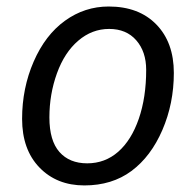

<svg xmlns="http://www.w3.org/2000/svg" viewBox="-20 -562 601 590"><path d="M429.2 -347.2Q429.2 -403.3 398.7 -438.2Q368.2 -473.1 315.4 -473.1Q262.7 -473.1 220.5 -437Q178.2 -400.9 155 -336.7Q131.8 -272.5 131.8 -201.2Q131.8 -129.9 162.6 -95Q193.4 -60.1 248 -60.1Q302.7 -60.1 343.3 -95.7Q383.8 -131.3 406.5 -197Q429.2 -262.7 429.2 -347.2ZM314 -542Q406.7 -542 460.4 -486.8Q514.2 -431.6 514.2 -337.9Q514.2 -244.1 479 -162.6Q443.8 -81.1 384 -36.6Q324.2 7.8 239.3 7.8Q154.3 7.8 101.1 -47.4Q47.9 -102.5 47.9 -196.8Q47.9 -291 83.5 -372.8Q119.1 -454.6 179.7 -498.3Q240.2 -542 314 -542Z"/></svg>

Font: OpenSans-Italic
Style: Italic
Weight: 400
Italic angle: -12°
Foundry: Ascender Corporation
Version: Version 1.10